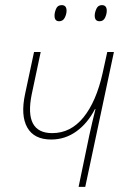

<svg xmlns="http://www.w3.org/2000/svg" viewBox="-20 -730 485 750"><path d="M287 0 329 -202Q335 -230 341 -255Q347 -280 353 -304H351Q322 -248 278 -216.5Q234 -185 180 -185Q113 -185 86.5 -232Q60 -279 78 -363L113 -527H139L104 -362Q73 -210 184 -210Q256 -210 306 -271.5Q356 -333 381 -445L399 -527H425L313 0ZM369 -647Q350 -647 350 -669Q350 -681 356.5 -695.5Q363 -710 378 -710Q397 -710 397 -688Q397 -675 390.5 -661Q384 -647 369 -647ZM211 -647Q193 -647 193 -669Q193 -681 199 -695.5Q205 -710 221 -710Q240 -710 240 -688Q240 -675 233 -661Q226 -647 211 -647Z"/></svg>

Font: Noto Sans SemiCondensed Thin
Style: Italic
Weight: 100
Width: 4
Italic angle: -12°
Designer: Monotype Design Team
Foundry: Monotype Imaging Inc.
Version: Version 2.013; ttfautohint (v1.8.4.7-5d5b)